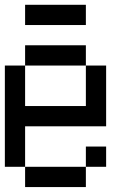

<svg xmlns="http://www.w3.org/2000/svg" viewBox="-20 -853 540 790"><path d="M0 -166.7V-583.3H83.3V-416.7H333.3V-583.3H416.7V-333.3H83.3V-166.7ZM83.3 -166.7H333.3V-83.3H83.3ZM83.3 -583.3V-666.7H333.3V-583.3ZM83.3 -750V-833.3H333.3V-750ZM333.3 -166.7V-250H416.7V-166.7Z"/></svg>

Font: GalmuriMono11 Regular
Style: Regular
Weight: 400
Designer: Lee Minseo (quiple)
Version: Version 2.399;hotconv 1.1.1;makeotfexe 2.6.0 DEVELOPMENT